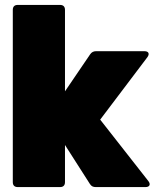

<svg xmlns="http://www.w3.org/2000/svg" viewBox="-20 -760 628 780"><path d="M32 -720V-20C32 -7 39 0 52 0H224C237 0 244 -7 244 -20V-171L345 -13C351 -3 359 0 369 0H571C588 0 593 -11 583 -24L387 -274L579 -528C589 -542 583 -552 567 -552H370C360 -552 352 -548 346 -539L244 -389V-720C244 -733 237 -740 224 -740H52C39 -740 32 -733 32 -720Z"/></svg>

Font: Malmofest Black-Rounded
Style: Regular
Weight: 800
Designer: Jonny Pinhorn (Poppins), Kolossal
Version: Version 1.004;Glyphs 3.1.2 (3151)